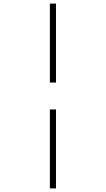

<svg xmlns="http://www.w3.org/2000/svg" viewBox="-20 -830 590 1070"><path d="M258 -370V-810H292V-370ZM258 220V-220H292V220Z"/></svg>

Font: M PLUS Code Latin SemiExpanded ExtraLight
Style: Regular
Weight: 250
Width: 6
Designer: Coji Morishita
Foundry: UNDERFOREST DESIGN
Version: Version 1.002; ttfautohint (v1.8.3)